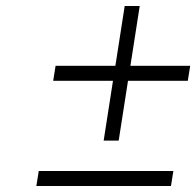

<svg xmlns="http://www.w3.org/2000/svg" viewBox="-20 -750 653 639"><path d="M109 -181H557L549 -131H101ZM605 -481H406L375 -282H325L356 -481H157L165 -531H364L395 -730H445L414 -531H613Z"/></svg>

Font: Exo Light
Style: Italic
Weight: 300
Italic angle: -9°
Designer: Natanael Gama
Foundry: Natanael Gama
Version: Version 1.500; ttfautohint (v1.6)